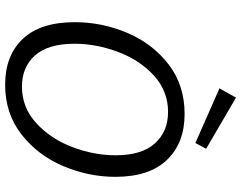

<svg xmlns="http://www.w3.org/2000/svg" viewBox="-118 -834 961 766"><g transform="rotate(90 363.0 -451.5)"><path d="M69 -269Q69 -378 112 -479Q155 -580 238 -643.5Q321 -707 435 -707Q551 -707 618.5 -636.5Q686 -566 686 -431Q686 -324 643 -222.5Q600 -121 516.5 -56Q433 9 319 9Q202 9 135.5 -61.5Q69 -132 69 -269ZM600 -432Q600 -536 552.5 -588.5Q505 -641 427 -641Q344 -641 282 -584.5Q220 -528 187.5 -441Q155 -354 155 -268Q155 -163 201.5 -110.5Q248 -58 326 -58Q409 -58 471.5 -115Q534 -172 567 -258.5Q600 -345 600 -432ZM574 -793 551 -750 333 -846 370 -912Z"/></g></svg>

Font: Bitter Pro
Style: Italic
Weight: 400
Italic angle: -9°
Designer: Sol Matas, and Bitter project Authors
Foundry: Sol Matas
Version: Version 1.010